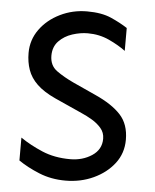

<svg xmlns="http://www.w3.org/2000/svg" viewBox="-50 -707 611 759"><g transform="rotate(5 255.5 -327.0)"><path d="M237.3 9.8Q180.7 9.8 132.8 -9.8Q85 -29.3 49.8 -53.7V-144.5Q87.9 -118.2 137.2 -97.2Q186.5 -76.2 249 -76.2Q297.9 -76.2 335 -100.6Q372.1 -125 372.1 -168Q372.1 -192.4 356.9 -210Q341.8 -227.5 320.3 -240.2Q298.8 -252.9 278.3 -261.7L169.9 -310.5Q123 -332 96.7 -357.4Q70.3 -382.8 59.6 -413.6Q48.8 -444.3 48.8 -480.5Q48.8 -532.2 78.6 -573.7Q108.4 -615.2 158.2 -639.6Q208 -664.1 265.6 -664.1Q323.2 -664.1 360.8 -647.5Q398.4 -630.9 426.8 -612.3V-521.5Q399.4 -542 360.4 -560.1Q321.3 -578.1 275.4 -578.1Q246.1 -578.1 214.4 -567.9Q182.6 -557.6 161.1 -535.2Q139.6 -512.7 139.6 -477.5Q139.6 -438.5 168 -418Q196.3 -397.5 236.3 -378.9L326.2 -337.9Q393.6 -307.6 427.7 -270.5Q461.9 -233.4 461.9 -171.9Q461.9 -118.2 430.7 -77.6Q399.4 -37.1 348.6 -13.7Q297.9 9.8 237.3 9.8Z"/></g></svg>

Font: Sen
Style: Regular
Weight: 400
Designer: Kosal Sen, Philatype
Foundry: Philatype
Version: Version 2.000;gftools[0.9.31]